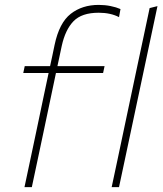

<svg xmlns="http://www.w3.org/2000/svg" viewBox="-20 -764 664 784"><path d="M80 0Q92 -56.5 103 -108.2Q114 -160 127 -221.5L137.5 -271.5Q147.5 -320 157.2 -365.5Q167 -411 178.5 -466H75L81 -494H184.5Q189 -514 193.5 -535.5Q198 -557 203 -581Q222 -671 268.8 -707.5Q315.5 -744 383 -744Q408.5 -744 431.8 -739.2Q455 -734.5 472 -727L466 -694Q431.5 -712 383 -712Q313.5 -712 280 -677.2Q246.5 -642.5 232 -576Q227.5 -555.5 222.2 -529.8Q217 -504 214.5 -494H407L401 -466H208.5L157 -221.5Q144 -160 133 -108.2Q122 -56.5 110 0ZM436 0Q448 -56.5 459.2 -108.8Q470.5 -161 483 -221.5L540.5 -493.5Q554 -557 566.8 -616.8Q579.5 -676.5 591 -731L623 -739Q610 -677 597.2 -617.5Q584.5 -558 571 -494L513 -221Q500 -159.5 489 -108Q478 -56.5 466 0Z"/></svg>

Font: Commissioner Thin
Style: Italic
Weight: 100
Italic angle: -12°
Designer: Kostas Bartsokas
Foundry: Kostas Bartsokas
Version: Version 1.000; ttfautohint (v1.8.3)